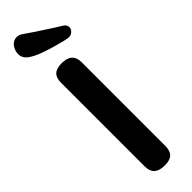

<svg xmlns="http://www.w3.org/2000/svg" viewBox="-327 -951 950 950"><g transform="rotate(-45 148.0 -476.0)"><path d="M146 8Q72 8 72 -59V-644Q72 -679 89 -695Q106 -711 143 -711Q216 -711 216 -644V-59Q216 -25 199.5 -8.5Q183 8 146 8ZM260 -776Q251 -776 228 -781.5Q205 -787 175.5 -795.5Q146 -804 118.5 -813.5Q91 -823 74 -832Q46 -846 34 -860.5Q22 -875 22 -894Q22 -920 37.5 -940Q53 -960 77 -960Q83 -960 90.5 -958Q98 -956 105 -951Q128 -935 155 -917Q182 -899 207.5 -882.5Q233 -866 251 -854.5Q269 -843 273 -841Q286 -834 291 -826Q296 -818 296 -810Q296 -797 285 -786.5Q274 -776 260 -776Z"/></g></svg>

Font: Madimi One
Style: Regular
Weight: 400
Designer: Taurai Valerie Mtake, Mirko Velimirovic
Foundry: TaVaTake
Version: Version 1.000; ttfautohint (v1.8.4.7-5d5b)